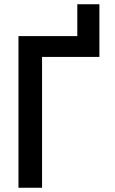

<svg xmlns="http://www.w3.org/2000/svg" viewBox="-20 -884 540 904"><path d="M67 0H178V-616H448V-864H344V-714H67Z"/></svg>

Font: Noto Sans Mono ExtraCondensed SemiBold
Style: Regular
Weight: 600
Width: 2
Designer: Monotype Design Team
Foundry: Monotype Imaging Inc.
Version: Version 2.014